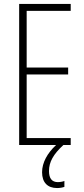

<svg xmlns="http://www.w3.org/2000/svg" viewBox="-20 -734 425 972"><path d="M228 132C228 86 250 47 301 0H338V-35H115V-357H325V-392H115V-679H338V-714H77V0H264C220 41 193 89 193 138C193 190 221 218 269 218C284 218 298 215 306 212V182C300 185 285 188 273 188C243 188 228 169 228 132Z"/></svg>

Font: Noto Sans Sinhala ExtraCondensed ExtraLight
Style: Regular
Weight: 200
Width: 2
Designer: Jelle Bosma - Monotype Design Team
Foundry: Monotype Imaging Inc.
Version: Version 2.006